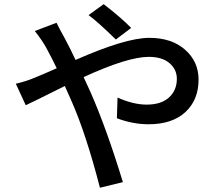

<svg xmlns="http://www.w3.org/2000/svg" viewBox="-20 -835 1040 907"><path d="M599.6 -703.1 527.3 -648.4Q442.4 -731.4 398.4 -763.7L469.7 -815.4Q551.8 -752 599.6 -703.1ZM144.5 -688.5 247.1 -727.5Q257.8 -704.1 284.2 -657.2Q315.4 -598.6 336.9 -551.8Q573.2 -656.2 685.5 -656.2Q791 -656.2 854.5 -600.1Q918 -543.9 918 -459Q918 -363.3 856 -305.7Q793.9 -248 681.6 -248Q607.4 -248 532.2 -276.4L535.2 -374Q610.4 -340.8 672.9 -340.8Q741.2 -340.8 778.3 -374.5Q815.4 -408.2 815.4 -462.9Q815.4 -506.8 780.8 -536.6Q746.1 -566.4 682.6 -566.4Q583 -566.4 375 -470.7Q380.9 -459 391.6 -434.6Q402.3 -410.2 408.2 -398.4Q483.4 -227.5 560.5 25.4L452.1 51.8Q386.7 -201.2 318.4 -356.4L286.1 -428.7Q127.9 -349.6 101.6 -337.9L54.7 -439.5Q101.6 -450.2 143.6 -467.8Q177.7 -481.4 248 -512.7Q225.6 -559.6 197.3 -611.3Q177.7 -646.5 144.5 -688.5Z"/></svg>

Font: GenEi Gothic M SemiBold
Style: Regular
Weight: 500
Designer: o_tamon (Modified); [Source Han Sans]
Ryoko NISHIZUKA  (kana & ideographs); Paul D. Hunt (Latin, Greek & Cyrillic); Wenl
Version: Version 1.1a;Original Version 1.004